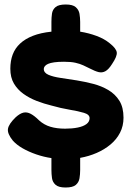

<svg xmlns="http://www.w3.org/2000/svg" viewBox="-20 -750 585 855"><path d="M530 -226Q530 -189 514.5 -159Q499 -129 472 -106.5Q445 -84 410.5 -69Q376 -54 337 -47V7Q337 26 334 44Q331 62 317.5 73.5Q304 85 272 85Q241 85 227.5 73Q214 61 211.5 43Q209 25 209 7V-46Q175 -51 141.5 -62.5Q108 -74 81 -89.5Q54 -105 37 -124Q12 -155 15.5 -176.5Q19 -198 50 -228Q69 -245 84.5 -248.5Q100 -252 117 -243Q134 -234 154 -214Q176 -194 204.5 -185.5Q233 -177 270 -177Q301 -177 326 -182Q351 -187 365 -197.5Q379 -208 379 -224Q379 -240 354 -247.5Q329 -255 290 -261.5Q251 -268 209 -280Q176 -288 143.5 -300.5Q111 -313 84.5 -332Q58 -351 42 -378Q26 -405 26 -444Q26 -479 36.5 -507Q47 -535 69.5 -556Q92 -577 126.5 -590.5Q161 -604 209 -609V-653Q209 -672 211.5 -689.5Q214 -707 227.5 -718.5Q241 -730 273 -730Q304 -730 317.5 -718Q331 -706 334 -688.5Q337 -671 337 -652V-609Q375 -603 410 -590Q445 -577 469 -557Q498 -534 500 -516.5Q502 -499 479 -465Q464 -441 449.5 -433Q435 -425 419 -429Q403 -433 380 -445Q366 -452 351 -459Q336 -466 316 -470.5Q296 -475 265 -475Q239 -475 221.5 -472.5Q204 -470 194 -465.5Q184 -461 179.5 -455Q175 -449 175 -443Q175 -426 195.5 -417Q216 -408 250 -403Q284 -398 322 -392Q359 -386 395.5 -376.5Q432 -367 462.5 -349Q493 -331 511.5 -301.5Q530 -272 530 -226Z"/></svg>

Font: Fredoka SemiExpanded
Style: Bold
Weight: 700
Width: 6
Designer: Ben Nathan
Foundry: Milena B. Brandão, Ben Nathan
Version: Version 2.001